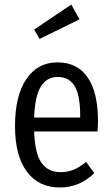

<svg xmlns="http://www.w3.org/2000/svg" viewBox="-20 -811 492 843"><path d="M329.1 -726.1 153.8 -640.1 129.9 -681.2 293 -791ZM410.2 -278.8Q410.2 -258.3 408.2 -233.9H129.9Q133.3 -136.2 162.6 -95.7Q191.9 -55.2 244.1 -55.2Q277.3 -55.2 303.5 -65.9Q329.6 -76.7 357.9 -100.1L394 -50.8Q329.6 12.2 242.2 12.2Q149.9 12.2 97.9 -57.4Q45.9 -127 45.9 -257.8Q45.9 -389.2 95.2 -463.1Q144.5 -537.1 232.9 -537.1Q318.8 -537.1 364.5 -471.7Q410.2 -406.2 410.2 -278.8ZM332 -294.9V-304.2Q332 -392.1 307.9 -432.6Q283.7 -473.1 232.9 -473.1Q186 -473.1 159.7 -431.6Q133.3 -390.1 129.9 -294.9Z"/></svg>

Font: Fira Sans Compressed Book
Style: Regular
Weight: 350
Width: 1
Designer: Carrois Corporate & Edenspiekermann AG
Foundry: Carrois Corporate GbR & Edenspiekermann AG
Version: Version 4.203;PS 004.203;hotconv 1.0.88;makeotf.lib2.5.64775